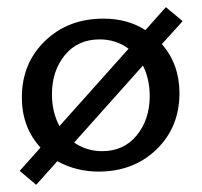

<svg xmlns="http://www.w3.org/2000/svg" viewBox="-20 -474 563 536"><path d="M490 -415 432 -351Q481 -294 481 -214Q481 -119 417 -57Q353 5 255 5Q193 5 140 -24L81 42L35 3L93 -62Q41 -119 41 -202Q41 -297 105.5 -359.5Q170 -422 269 -422Q336 -422 386 -390L443 -454ZM125 -211Q125 -161 146 -122L339 -338Q304 -364 258 -364Q197 -364 161 -320Q125 -276 125 -211ZM398 -206Q398 -253 379 -291L187 -76Q222 -52 265 -52Q326 -52 362 -96.5Q398 -141 398 -206Z"/></svg>

Font: EauTestText Medium
Style: Regular
Weight: 500
Designer: Christian Thalmann (Catharsis Fonts)
Version: Version 0.001;PS 000.001;hotconv 1.0.88;makeotf.lib2.5.64775